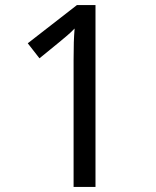

<svg xmlns="http://www.w3.org/2000/svg" viewBox="-20 -734 612 754"><path d="M355 0V-714H282L89 -564L135 -505L211 -567C237 -589 252 -600 273 -622C270 -584 269 -556 269 -499V0Z"/></svg>

Font: Noto Sans Arabic
Style: Regular
Weight: 400
Designer: Monotype Design Team, Nadine Chahine, Nizar Qandah and Khaled Hosny
Foundry: Monotype Imaging Inc.
Version: Version 2.012